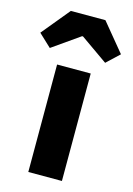

<svg xmlns="http://www.w3.org/2000/svg" viewBox="-180 -917 682 982"><g transform="rotate(15 160.5 -426.0)"><path d="M72 0V-569H250V0ZM-53 -704 69 -852H252L374 -704L307 -641L163 -742H158L14 -641Z"/></g></svg>

Font: Noto Sans SC Thin Black
Style: Regular
Weight: 900
Version: Version 2.004-H2;hotconv 1.0.118;makeotfexe 2.5.65603